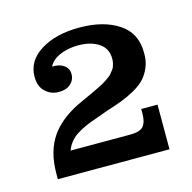

<svg xmlns="http://www.w3.org/2000/svg" viewBox="-65 -752 490 489"><g transform="rotate(-15 180.0 -507.5)"><path d="M30.8 -328.1V-341.8Q30.8 -402.8 58.6 -441.4Q86.4 -480 144 -504.9L176.8 -520Q177.7 -520.5 185.5 -524.2Q193.4 -527.8 195.1 -528.8Q196.8 -529.8 203.9 -533.7Q210.9 -537.6 213.1 -539.3Q215.3 -541 220.9 -544.9Q226.6 -548.8 228.8 -551.8Q231 -554.7 234.9 -559.3Q238.8 -564 240.2 -568.1Q241.7 -572.3 242.9 -577.6Q244.1 -583 244.1 -588.9Q244.1 -615.7 223.1 -629.9Q202.1 -644 168.9 -644Q141.6 -644 120.4 -634.8Q99.1 -625.5 90.8 -608.9Q109.9 -609.9 121.8 -601.3Q133.8 -592.8 133.8 -578.1Q133.8 -562 121.8 -551.8Q109.9 -541.5 90.8 -542Q70.8 -542 55.9 -555.7Q41 -569.3 41 -595.2Q41 -637.2 81.1 -662.1Q121.1 -687 183.1 -687Q246.6 -687 286.6 -660.6Q326.7 -634.3 326.2 -582Q326.7 -561 319.6 -544.2Q312.5 -527.3 301.8 -515.9Q291 -504.4 272.5 -494.1Q253.9 -483.9 237.5 -477.8Q221.2 -471.7 196.8 -463.9L164.1 -452.1Q130.4 -440.9 109.9 -427Q89.4 -413.1 81.1 -390.1H325.2V-328.1ZM238.8 -390.1Q264.6 -390.1 273.4 -400.9Q282.2 -411.6 282.2 -434.1V-445.8H325.2V-390.1Z"/></g></svg>

Font: Montagu Slab 144pt Medium
Style: Regular
Weight: 500
Designer: Florian Karsten
Foundry: Florian Karsten
Version: Version 1.000